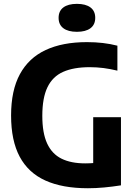

<svg xmlns="http://www.w3.org/2000/svg" viewBox="-20 -968 704 996"><path d="M436 8.5Q304 8.5 215.5 -31.5Q127 -71.5 82.2 -155Q37.5 -238.5 37.5 -369Q37.5 -499 83.2 -583.2Q129 -667.5 216.8 -708.5Q304.5 -749.5 431 -749.5Q474 -749.5 513 -745Q552 -740.5 589 -731V-601.5Q552 -610.5 517 -615Q482 -619.5 445.5 -619.5Q362 -619.5 307.5 -595.2Q253 -571 226.2 -515.5Q199.5 -460 199.5 -367Q199.5 -278 224.5 -223.8Q249.5 -169.5 299 -145Q348.5 -120.5 422 -120.5Q448 -120.5 473.5 -122.8Q499 -125 520 -128.5L463.5 -79V-360H607.5V-6.5Q563 0.5 520 4.5Q477 8.5 436 8.5ZM379 -803Q333.5 -803 308.8 -821.5Q284 -840 284 -875.5Q284 -911 308.8 -929.5Q333.5 -948 379 -948Q424.5 -948 449.2 -929.5Q474 -911 474 -875.5Q474 -840 449.2 -821.5Q424.5 -803 379 -803Z"/></svg>

Font: Encode Sans SemiCondensed
Style: Bold
Weight: 700
Width: 4
Designer: Multiple Designers
Foundry: Impallari Type
Version: Version 3.002